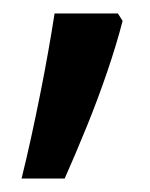

<svg xmlns="http://www.w3.org/2000/svg" viewBox="-20 -612 222 285"><path d="M12 -347Q19 -375 26 -407Q33 -439 39.5 -471.5Q46 -504 51.5 -535Q57 -566 61 -592H155L162 -581Q153 -546 139 -505Q125 -464 108.5 -423.5Q92 -383 76 -347Z"/></svg>

Font: Noto Sans Hebrew
Style: Regular
Weight: 400
Designer: Monotype Design Team
Foundry: Monotype Imaging Inc.
Version: Version 2.003